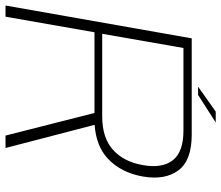

<svg xmlns="http://www.w3.org/2000/svg" viewBox="-74 -729 802 696"><g transform="rotate(90 327.0 -381.0)"><path d="M-1 0 118 -675H467Q560.5 -675 596.5 -626.8Q632.5 -578.5 619 -498.5Q605 -418 553 -370Q508 -328.5 431.5 -323L515.5 0H470.5L388.5 -322.5H96L39.5 0ZM101.5 -350.5H401Q478.5 -350.5 522 -389.5Q565.5 -428.5 577.5 -498Q590 -567.5 560 -606.2Q530 -645 452.5 -645H153ZM293 -698 383.5 -762H423L323 -698Z"/></g></svg>

Font: Anybody ExtraExpanded ExtraLight
Style: Italic
Weight: 200
Width: 8
Italic angle: -10°
Designer: Tyler Finck
Foundry: Etcetera Type Company
Version: Version 1.010; ttfautohint (v1.8.3) -l 8 -r 50 -G 200 -x 14 